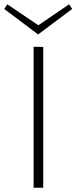

<svg xmlns="http://www.w3.org/2000/svg" viewBox="-31 -877 357 897"><path d="M306 -835 147 -716 -11 -835 3 -857 148 -759 292 -857ZM126 0V-658H171V0Z"/></svg>

Font: EauTestText Light
Style: Regular
Weight: 300
Designer: Christian Thalmann (Catharsis Fonts)
Version: Version 0.001;PS 000.001;hotconv 1.0.88;makeotf.lib2.5.64775